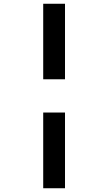

<svg xmlns="http://www.w3.org/2000/svg" viewBox="-20 -778 576 1022"><path d="M210 -758H326V-356H210ZM210 -179H326V224H210Z"/></svg>

Font: Noto Sans UI Extra
Style: Regular
Weight: 800
Designer: Monotype Design Team
Foundry: Monotype Imaging Inc.
Version: Version 1.901